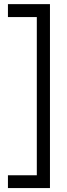

<svg xmlns="http://www.w3.org/2000/svg" viewBox="-20 -828 332 955"><path d="M163.1 -743.2Q148.4 -743.2 133.8 -743.2Q120.1 -743.2 105.5 -743.2Q94.7 -743.2 83 -743.2Q72.3 -743.2 60.5 -743.2Q50.8 -743.2 40 -743.2Q30.3 -743.2 19.5 -743.2Q19.5 -745.1 19.5 -747.1Q19.5 -749 19.5 -751Q19.5 -756.8 19.5 -761.7Q19.5 -767.6 19.5 -773.4Q19.5 -777.3 19.5 -781.2Q19.5 -785.2 19.5 -788.1Q19.5 -793 19.5 -797.9Q19.5 -802.7 19.5 -807.6Q21.5 -807.6 23.4 -807.6Q25.4 -807.6 27.3 -807.6Q49.8 -807.6 71.3 -807.6Q93.8 -807.6 116.2 -807.6Q130.9 -807.6 145.5 -807.6Q161.1 -807.6 175.8 -807.6Q189.5 -807.6 202.1 -807.6Q215.8 -807.6 228.5 -807.6Q228.5 -805.7 228.5 -803.7Q228.5 -801.8 228.5 -799.8Q228.5 -767.6 228.5 -735.4Q228.5 -703.1 228.5 -670.9Q228.5 -601.6 228.5 -531.2Q228.5 -460.9 228.5 -390.6Q228.5 -320.3 228.5 -250Q228.5 -180.7 228.5 -110.4Q228.5 -55.7 228.5 -1Q228.5 52.7 228.5 107.4Q227.5 107.4 225.6 107.4Q223.6 107.4 221.7 107.4Q199.2 107.4 177.7 107.4Q155.3 107.4 132.8 107.4Q118.2 107.4 102.5 107.4Q87.9 107.4 73.2 107.4Q59.6 107.4 46.9 107.4Q33.2 107.4 19.5 107.4Q19.5 105.5 19.5 103.5Q19.5 101.6 19.5 99.6Q19.5 94.7 19.5 88.9Q19.5 83 19.5 78.1Q19.5 74.2 19.5 70.3Q19.5 66.4 19.5 62.5Q19.5 57.6 19.5 52.7Q19.5 47.9 19.5 43.9Q21.5 43.9 23.4 43.9Q25.4 43.9 27.3 43.9Q43.9 43.9 59.6 43.9Q76.2 43.9 92.8 43.9Q103.5 43.9 115.2 43.9Q126 43.9 136.7 43.9Q143.6 43.9 150.4 43.9Q156.2 43.9 163.1 43.9Q163.1 -45.9 163.1 -134.8Q163.1 -224.6 163.1 -313.5Q163.1 -376 163.1 -438.5Q163.1 -501 163.1 -563.5Q163.1 -585 163.1 -605.5Q163.1 -626 163.1 -647.5Q163.1 -670.9 163.1 -695.3Q163.1 -719.7 163.1 -743.2Z"/></svg>

Font: LeFont
Style: Light
Weight: 300
Designer: Leryon MEDIA
Version: Version 1.0